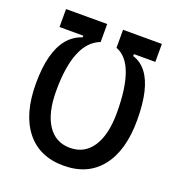

<svg xmlns="http://www.w3.org/2000/svg" viewBox="-128 -798 842 912"><g transform="rotate(20 293.0 -341.5)"><path d="M170.9 -631.3 258.8 -602.5Q199.2 -580.1 169.4 -507.6Q139.6 -435.1 139.6 -312.5Q139.6 -201.7 179.7 -140.9Q219.7 -80.1 293 -80.1Q366.2 -80.1 406.2 -140.9Q446.3 -201.7 446.3 -312.5Q446.3 -437.5 419.4 -510Q392.6 -582.5 338.9 -602.5L426.8 -627.4V-592.8Q467.8 -580.1 494.9 -544.4Q522 -508.8 535.4 -450.9Q548.8 -393.1 548.8 -312.5Q548.8 -158.7 481.9 -74.5Q415 9.8 293 9.8Q170.9 9.8 104 -74.5Q37.1 -158.7 37.1 -312.5Q37.1 -392.1 52 -449.7Q66.9 -507.3 96.7 -543.5Q126.5 -579.6 170.9 -594.2ZM50.8 -693.4H258.8V-602.5H50.8ZM338.9 -693.4H535.2V-602.5H338.9Z"/></g></svg>

Font: Cascadia Code
Style: Regular
Weight: 400
Monospace: yes
Designer: Aaron Bell
Foundry: Saja Typeworks
Version: Version 2106.017